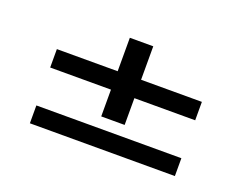

<svg xmlns="http://www.w3.org/2000/svg" viewBox="-71 -634 822 647"><g transform="rotate(20 340.0 -311.0)"><path d="M80 -118V-182H600V-118ZM382 -384H600V-318H382V-222H298V-318H80V-384H298V-504H382Z"/></g></svg>

Font: Sarpanch
Style: Regular
Weight: 400
Designer: Manushi Parikh (Devanagari and Latin), Jyotish Sonowal (Devanagari)
Foundry: Indian Type Foundry
Version: Version 2.004;PS 1.0;hotconv 1.0.78;makeotf.lib2.5.61930; tt